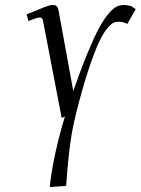

<svg xmlns="http://www.w3.org/2000/svg" viewBox="-20 -464 570 778"><path d="M87.9 -405.8Q142.6 -428.7 162.8 -436.3Q183.1 -443.8 193.8 -443.8Q207 -443.8 211.9 -436Q216.8 -428.2 219.2 -411.1L276.9 -95.2Q307.6 -183.6 334.2 -247.8Q360.8 -312 380.9 -349.4Q400.9 -386.7 419.7 -408.4Q438.5 -430.2 452.1 -437Q465.8 -443.8 481 -443.8Q496.1 -443.8 512.2 -439L529.8 -426.8L496.1 -367.2Q478 -376 460.9 -376Q450.2 -376 441.7 -372.8Q433.1 -369.6 417 -351.6Q400.9 -333.5 385 -301.5Q369.1 -269.5 346.9 -205.8Q324.7 -142.1 300.8 -53.2Q275.9 38.6 266.1 106.7Q256.3 174.8 248 289.1L182.1 293.9L184.1 269Q201.7 143.6 243.2 7.8L230 14.2L155.8 -372.1Q153.8 -385.3 150.6 -389.2Q147.5 -393.1 141.1 -393.1Q130.9 -393.1 95.2 -378.9Z"/></svg>

Font: Dehuti
Style: Italic
Weight: 400
Version: Version 1.2